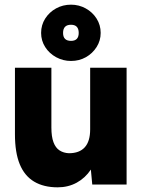

<svg xmlns="http://www.w3.org/2000/svg" viewBox="-20 -790 613 822"><path d="M227 12Q167 12 126 -12.5Q85 -37 64.5 -87Q44 -137 44 -215V-500H200V-244Q200 -205 209 -181Q218 -157 235 -146Q252 -135 275 -134Q320 -134 343 -159.5Q366 -185 366 -236V-500H522V0H375L369 -64Q345 -28 308.5 -8Q272 12 227 12ZM284 -529Q250 -529 220.5 -545Q191 -561 173.5 -588.5Q156 -616 156 -649Q156 -683 173.5 -710.5Q191 -738 220 -754Q249 -770 284 -770Q318 -770 347 -754Q376 -738 393.5 -710.5Q411 -683 411 -649Q411 -616 393.5 -588.5Q376 -561 347.5 -545Q319 -529 284 -529ZM284 -615Q317 -615 317 -649Q317 -684 284 -684Q250 -684 250 -649Q250 -615 284 -615Z"/></svg>

Font: Figtree ExtraBold
Style: Regular
Weight: 800
Designer: Erik Kennedy
Foundry: Erik Kennedy
Version: Version 2.002